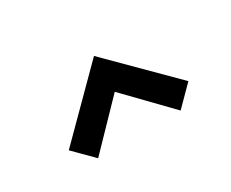

<svg xmlns="http://www.w3.org/2000/svg" viewBox="-61 -911 801 667"><g transform="rotate(-30 340.0 -577.5)"><path d="M105.3 -495.1 345.1 -735.3 585.3 -495.5 510.9 -420.5 345.3 -591.3 179.9 -420.2Z"/></g></svg>

Font: Vela Sans Bd
Style: Bold
Weight: 700
Designer: Principal design: Mikhail Sharanda - project Manrope.
Design modification: Ravid Balaliev
Foundry: Mikhail Sharanda
Version: Version 1.001